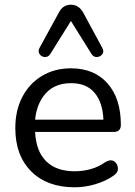

<svg xmlns="http://www.w3.org/2000/svg" viewBox="-20 -786 573 815"><path d="M414 -583Q423 -567 414.5 -556Q406 -545 392 -544Q378 -543 369 -556L281 -697L193 -556Q184 -543 170 -544Q156 -545 148 -556Q140 -567 148 -583L230 -733Q247 -766 281 -766Q314 -766 333 -733ZM297 9Q180 9 112.5 -58.5Q45 -126 45 -242Q45 -318 75 -375Q105 -432 158.5 -464Q212 -496 281 -496Q380 -496 436.5 -432Q493 -368 493 -256Q493 -226 463 -226H129Q133 -144 176 -101.5Q219 -59 297 -59Q331 -59 364.5 -68Q398 -77 429 -99Q451 -111 465.5 -100.5Q480 -90 480.5 -71Q481 -52 460 -39Q428 -17 384.5 -4Q341 9 297 9ZM129 -278H419Q416 -351 381.5 -392Q347 -433 282 -433Q214 -433 175 -390.5Q136 -348 129 -278Z"/></svg>

Font: Chiron GoRound TC N
Style: Regular
Weight: 350
Designer: Ryoko NISHIZUKA 西塚涼子 (kana, bopomofo & ideographs); Paul D. Hunt (Latin, Greek & Cyrillic); Sandoll Communications 산돌커뮤니
Foundry: Adobe
Version: Version 1.000;hotconv 1.1.1;makeotfexe 2.6.0